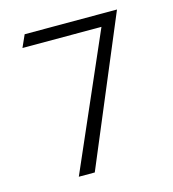

<svg xmlns="http://www.w3.org/2000/svg" viewBox="-89 -645 640 709"><g transform="rotate(-15 231.0 -290.0)"><path d="M48 -523H350L126 -10H187L422 -570H69Z"/></g></svg>

Font: Charger Sport
Style: ExLitExt
Weight: 200
Designer: Jasper
Foundry: Cannot Into Space Fonts
Version: Version 1.1